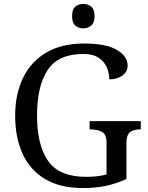

<svg xmlns="http://www.w3.org/2000/svg" viewBox="-20 -945 754 975"><path d="M401 10Q285 10 208.5 -36Q132 -82 94.5 -164.5Q57 -247 57 -358Q57 -466 96.5 -548.5Q136 -631 214 -677.5Q292 -724 407 -724Q518 -724 573 -692Q628 -660 628 -612Q628 -580 601 -561Q574 -542 535 -542Q535 -573 522.5 -602.5Q510 -632 481 -651.5Q452 -671 403 -671Q276 -671 222 -589.5Q168 -508 168 -358Q168 -208 224.5 -127.5Q281 -47 417 -47Q446 -47 473 -50Q500 -53 521 -59V-220Q521 -264 496.5 -276Q472 -288 439 -288H435V-330H695V-288H691Q663 -288 642.5 -275.5Q622 -263 622 -216V-36Q572 -13 519 -1.5Q466 10 401 10ZM403 -801Q379 -801 362.5 -815Q346 -829 346 -863Q346 -898 362.5 -911.5Q379 -925 403 -925Q426 -925 443 -911.5Q460 -898 460 -863Q460 -829 443 -815Q426 -801 403 -801Z"/></svg>

Font: Noto Serif Yezidi
Style: Regular
Weight: 400
Designer: Dalton Maag Ltd
Foundry: Dalton Maag Ltd
Version: Version 1.001; ttfautohint (v1.8.4.7-5d5b)